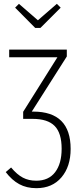

<svg xmlns="http://www.w3.org/2000/svg" viewBox="-20 -781 416 1003"><path d="M349 -3Q349 89 301 145.5Q253 202 170 202Q119 202 80.5 181Q42 160 10 118L38 94Q69 131 99.5 147Q130 163 169 163Q234 163 268 118.5Q302 74 302 -4Q302 -86 265.5 -123Q229 -160 151 -160H101V-197L280 -482H28V-522H329V-486L146 -198H154Q349 -198 349 -3ZM277 -761 297 -741 191 -635H164L59 -741L79 -761L178 -675Z"/></svg>

Font: Fira Sans Extra Condensed ExtraLight
Style: Regular
Weight: 275
Width: 1
Designer: Carrois Corporate & Edenspiekermann AG
Foundry: Carrois Corporate GbR & Edenspiekermann AG
Version: Version 4.203